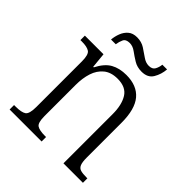

<svg xmlns="http://www.w3.org/2000/svg" viewBox="-197 -847 976 976"><g transform="rotate(45 291.0 -359.0)"><path d="M29 0V-32H41Q82 -32 99 -43.5Q116 -55 116 -105V-433Q116 -481 99 -492.5Q82 -504 45 -504H34V-536H168L176 -454H180Q206 -505 241 -524.5Q276 -544 325 -544Q401 -544 440 -498Q479 -452 479 -354V-105Q479 -72 485.5 -56.5Q492 -41 507 -36.5Q522 -32 549 -32H556V0H416V-354Q416 -420 391.5 -459.5Q367 -499 307 -499Q260 -499 231.5 -475.5Q203 -452 190.5 -413Q178 -374 178 -326V-102Q178 -54 194.5 -43Q211 -32 251 -32H259V0ZM367 -610Q335 -610 310.5 -625Q286 -640 265 -655.5Q244 -671 222 -671Q195 -671 187 -654Q179 -637 176 -616H142Q144 -640 153 -663.5Q162 -687 180 -702.5Q198 -718 228 -718Q260 -718 284 -702.5Q308 -687 329 -672Q350 -657 372 -657Q397 -657 406 -673.5Q415 -690 417 -710H451Q448 -672 429.5 -641Q411 -610 367 -610Z"/></g></svg>

Font: Noto Serif Tamil SemiCondensed Light
Style: Regular
Weight: 300
Width: 4
Designer: Indian Type Foundry, Tom Grace, and the Monotype Design Team
Foundry: Monotype Imaging Inc.
Version: Version 2.004; ttfautohint (v1.8.4.7-5d5b)